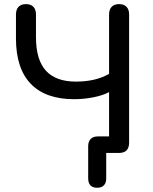

<svg xmlns="http://www.w3.org/2000/svg" viewBox="-20 -732 731 919"><path d="M402.1 122.1V-32.2Q402.1 -54.8 414.2 -67Q426.4 -79.1 449 -79.1H545.5L502.1 -35.7V-291.1Q472.8 -275.4 427.3 -266.3Q381.7 -257.2 334.6 -257.2Q198.6 -257.2 127.5 -330.6Q56.4 -404 56.4 -548.3V-662.7Q56.4 -686.5 68.8 -699.4Q81.1 -712.3 104.3 -712.3Q127.5 -712.3 139.8 -699.4Q152.2 -686.5 152.2 -662.7V-554.3Q152.2 -445.3 200 -393.3Q247.7 -341.4 343.4 -341.4Q437.7 -341.4 502.1 -378.4V-662.7Q502.1 -686.5 514.5 -699.4Q526.9 -712.3 550 -712.3Q573.2 -712.3 585.6 -699.4Q598 -686.5 598 -662.7V-49.6Q598 -24.7 585.8 -12.3Q573.6 0 550 0H488.4V122.1Q488.4 143.7 477.2 155.2Q465.9 166.7 444.6 166.7Q424 166.7 413 155.2Q402.1 143.7 402.1 122.1Z"/></svg>

Font: SN Pro Thin
Style: Regular
Weight: 200
Designer: Tobias Whetton
Foundry: Supernotes
Version: Version 1.003;Glyphs 3.3 (3324)